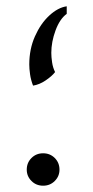

<svg xmlns="http://www.w3.org/2000/svg" viewBox="-20 -577 297 610"><path d="M85 -305Q78 -323 75.5 -341Q73 -359 73 -372Q73 -421 91 -461.5Q109 -502 136.5 -527.5Q164 -553 192 -557V-533Q170 -517 156.5 -480.5Q143 -444 143 -409Q143 -396 145.5 -379Q148 -362 155 -348Q145 -335 125 -321.5Q105 -308 85 -305ZM117 -90Q139 -90 154 -75Q169 -60 169 -38Q169 -17 154 -2Q139 13 117 13Q95 13 80 -2Q65 -17 65 -38Q65 -60 80 -75Q95 -90 117 -90Z"/></svg>

Font: Bona Nova
Style: Regular
Weight: 400
Designer: Mateusz Machalski
Foundry: Capitalics
Version: Version 4.001; ttfautohint (v1.8.3)